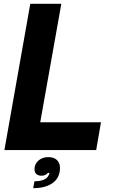

<svg xmlns="http://www.w3.org/2000/svg" viewBox="-20 -783 597 1002"><path d="M482 0H3L138 -763H300L190 -145H507ZM160 163Q188 163 207 155.5Q226 148 233 133Q238 126 238 119H230Q219 134 196 134Q180 134 170 125.5Q160 117 160 100Q160 73 180.5 55Q201 37 232 37Q262 37 277.5 52.5Q293 68 293 93Q293 144 255.5 171.5Q218 199 153 199Z"/></svg>

Font: Open Sauce Sans ExBold Italic
Style: Regular
Weight: 800
Italic angle: -10°
Designer: Alfredo Marco Pradil
Foundry: Creative Sauce Fz LLC
Version: Version 1.477